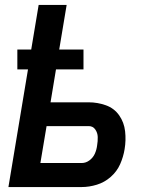

<svg xmlns="http://www.w3.org/2000/svg" viewBox="-20 -755 616 775"><path d="M14 0H310Q340 0 371 -9.5Q402 -19 427 -41Q452 -63 465 -92.5Q478 -122 483 -153Q489 -189 485 -225Q481 -261 461 -289.5Q441 -318 407.5 -330Q374 -342 338 -342H184L206 -475H317V-555H219L249 -735H136L106 -555H50V-475H93ZM143 -97 168 -246H338Q355 -246 364.5 -232.5Q374 -219 374.5 -202Q375 -185 372 -168Q370 -151 363 -135Q356 -119 341.5 -108Q327 -97 310 -97Z"/></svg>

Font: Iosevka Sparkle SmBdObl
Style: Regular
Weight: 600
Italic angle: -9°
Designer: Belleve Invis
Foundry: Belleve Invis
Version: Version 4.5.0; ttfautohint (v1.8.3)